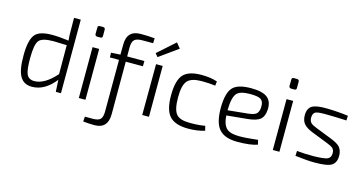

<svg xmlns="http://www.w3.org/2000/svg" viewBox="-91 -1144 3336 1764"><g transform="rotate(15 1576.5 -261.5)"><path d="M500 0H451L445 -113Q347 12 226 12Q148 12 113 -48Q77 -109 78 -246Q78 -399 126 -451Q168 -497 283 -497Q352 -497 442 -485Q437 -538 438 -578L437 -700H501ZM437 -440Q332 -444 311 -444Q204 -444 174 -407Q143 -370 143 -241Q142 -129 160 -88Q179 -44 234 -44Q331 -44 438 -165Z M715 -688Q738 -688 737 -666V-607Q737 -588 718 -588H689Q666 -588 666 -610L667 -669Q666 -688 686 -688ZM670 0 671 -484H734L733 0Z M1097 -663Q1043 -663 1022 -643Q1000 -622 1000 -569V-484H1164L1163 -434H1000V66Q999 204 872 204Q825 204 765 198L768 151H845Q895 151 915 131Q935 110 935 57L936 -434H849L848 -479L936 -484L937 -578Q936 -716 1069 -716Q1145 -716 1201 -710L1199 -663Z M1271 -550 1245 -581 1409 -727 1449 -678ZM1273 0 1275 -484H1338L1337 0Z M1869 -10Q1800 12 1713 12Q1587 12 1534 -47Q1481 -106 1482 -245Q1482 -384 1532 -441Q1582 -497 1705 -497Q1794 -497 1856 -475L1851 -434Q1796 -442 1723 -442Q1624 -442 1587 -401Q1548 -358 1549 -240Q1549 -123 1586 -82Q1620 -43 1715 -43Q1801 -43 1858 -54Z M2371 -12Q2305 12 2179 12Q2057 12 2004 -51Q1953 -111 1953 -251Q1954 -395 2005 -448Q2053 -497 2179 -497Q2284 -497 2331 -461Q2379 -424 2374 -344Q2370 -279 2334 -250Q2299 -223 2216 -215L2020 -196Q2026 -106 2066 -72Q2101 -42 2184 -42Q2255 -42 2360 -55ZM2209 -264Q2264 -270 2285 -287Q2307 -305 2310 -349Q2314 -408 2279 -428Q2253 -443 2181 -443Q2088 -443 2056 -408Q2021 -369 2019 -249V-245Z M2560 -688Q2583 -688 2582 -666V-607Q2582 -588 2563 -588H2534Q2511 -588 2511 -610L2512 -669Q2511 -688 2531 -688ZM2515 0 2516 -484H2579L2578 0Z M2825 -251Q2769 -274 2745 -300Q2716 -331 2716 -385Q2716 -454 2762 -478Q2802 -499 2900 -497Q3004 -495 3100 -482L3098 -437Q3007 -442 2909 -443Q2831 -444 2808 -435Q2779 -423 2778 -380Q2778 -346 2796 -329Q2810 -315 2851 -299L3004 -239Q3065 -215 3089 -190Q3117 -160 3118 -106Q3118 -31 3064 -7Q3023 12 2913 12Q2844 12 2730 -2L2732 -49Q2794 -42 2894 -42Q2989 -44 3020 -56Q3054 -70 3054 -112Q3055 -145 3034 -163Q3021 -174 2978 -191Z"/></g></svg>

Font: Taylor Sans Light
Style: Regular
Weight: 300
Italic angle: -8°
Designer: Natanael Gama
Version: Version 1.001 September 8, 2015